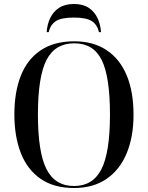

<svg xmlns="http://www.w3.org/2000/svg" viewBox="-20 -932 742 962"><path d="M351 10Q250 10 183.5 -36Q117 -82 84.5 -165Q52 -248 52 -359Q52 -471 84.5 -553Q117 -635 184 -680Q251 -725 352 -725Q448 -725 514.5 -680.5Q581 -636 615 -554Q649 -472 649 -358Q649 -246 614.5 -163.5Q580 -81 513.5 -35.5Q447 10 351 10ZM351 0Q445 0 488 -84Q531 -168 531 -358Q531 -548 489.5 -631.5Q448 -715 352 -715Q256 -715 213 -631.5Q170 -548 170 -358Q170 -169 213 -84.5Q256 0 351 0ZM214 -771Q216 -808 231 -840.5Q246 -873 275.5 -892.5Q305 -912 350 -912Q396 -912 425 -892.5Q454 -873 469 -840.5Q484 -808 486 -771H476Q467 -809 439.5 -826.5Q412 -844 350 -844Q288 -844 260.5 -826.5Q233 -809 224 -771Z"/></svg>

Font: Noto Serif Display SemiCondensed Medium
Style: Regular
Weight: 500
Width: 4
Designer: Monotype Design Team
Foundry: Monotype Imaging Inc.
Version: Version 2.009